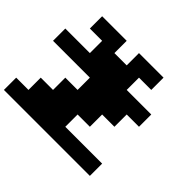

<svg xmlns="http://www.w3.org/2000/svg" viewBox="-191 -1254 1382 1382"><g transform="rotate(45 500.0 -562.5)"><path d="M0 -125V-250H125V-375H250V-500H375V-625H0V-750H250V-875H125V-1000H375V-875H500V-1000H750V-875H625V-750H875V-625H750V-500H625V-375H500V-250H875V-125Z"/></g></svg>

Font: Press Start 2P
Style: Regular
Weight: 400
Designer: CodeMan38
Foundry: CodeMan38
Version: Version 3.000